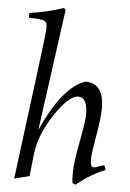

<svg xmlns="http://www.w3.org/2000/svg" viewBox="-60 -920 667 988"><g transform="rotate(5 273.5 -426.0)"><path d="M56 -811 53 -823 56 -836Q148 -849 227 -876Q235 -876 239 -867L153 -240Q256 -470 373 -509Q469 -509 469 -380Q469 -331 452.5 -235.5Q436 -140 436 -121.5Q436 -103 437 -94Q439 -73 456 -73Q460 -73 505 -89Q513 -83 515 -65Q440 -35 368 24L352 17Q349 3 349 -42Q349 -87 370 -197Q391 -307 391 -340Q391 -429 343 -429Q295 -429 223.5 -321.5Q152 -214 141 -113L129 0L51 20L124 -549Q149 -745 149 -766.5Q149 -788 142 -797Q131 -811 56 -811Z"/></g></svg>

Font: Rosarivo
Style: Italic
Weight: 400
Version: Version 1.003